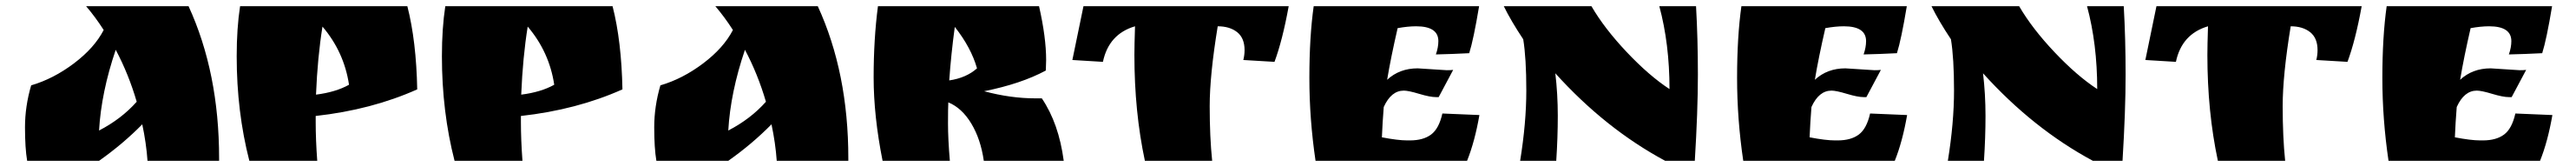

<svg xmlns="http://www.w3.org/2000/svg" viewBox="-20 -520 8347 540"><path d="M690 -8V0H458Q454 -57 441 -118Q379 -55 301 0H68Q61 -41 61 -108.5Q61 -176 81 -244Q153 -265 219.5 -315Q286 -365 316 -423Q289 -465 259 -500H591Q690 -285 690 -8ZM423 -191Q397 -280 355 -359Q308 -221 301 -98Q373 -135 423 -191Z M1003 -125Q1003 -68 1008 0H788Q747 -159 747 -338Q747 -429 758 -500H1300Q1329 -387 1332 -231Q1184 -165 1003 -145ZM1004 -214Q1068 -222 1111 -246Q1095 -352 1025 -434Q1009 -335 1004 -214Z M1668 -125Q1668 -68 1673 0H1453Q1412 -159 1412 -338Q1412 -429 1423 -500H1965Q1994 -387 1997 -231Q1849 -165 1668 -145ZM1669 -214Q1733 -222 1776 -246Q1760 -352 1690 -434Q1674 -335 1669 -214Z M2729 -8V0H2497Q2493 -57 2480 -118Q2418 -55 2340 0H2107Q2100 -41 2100 -108.5Q2100 -176 2120 -244Q2192 -265 2258.5 -315Q2325 -365 2355 -423Q2328 -465 2298 -500H2630Q2729 -285 2729 -8ZM2462 -191Q2436 -280 2394 -359Q2347 -221 2340 -98Q2412 -135 2462 -191Z M3370 -326 3369 -292Q3289 -249 3169 -225Q3255 -202 3335 -202H3356Q3411 -121 3427 0H3168Q3158 -70 3127.5 -120.5Q3097 -171 3053 -189Q3052 -172 3052 -121Q3052 -70 3058 0H2840Q2811 -145 2811 -269.5Q2811 -394 2825 -500H3347Q3370 -399 3370 -326ZM3074 -433Q3062 -345 3056 -260Q3111 -268 3146 -299Q3127 -366 3074 -433Z M3926 -435Q3900 -277 3900 -177Q3900 -77 3908 0H3690Q3656 -159 3656 -342Q3656 -373 3658 -435Q3573 -410 3554 -320L3455 -326L3491 -500H4156Q4136 -390 4110 -320L4009 -326Q4013 -342 4013 -358Q4013 -397 3989 -416Q3965 -435 3926 -435Z M4574 -299 4668 -293Q4682 -293 4689 -294L4642 -206H4633Q4614 -206 4579 -216.5Q4544 -227 4529 -227Q4488 -227 4464 -174Q4460 -125 4458 -76Q4510 -66 4540 -66H4549Q4592 -66 4617.5 -85Q4643 -104 4654 -153L4774 -148Q4759 -62 4734 0H4243Q4223 -135 4223 -268Q4223 -401 4237 -500H4773Q4755 -392 4741 -348Q4682 -345 4633 -344Q4641 -367 4641 -387Q4641 -435 4569 -435Q4542 -435 4509 -429Q4487 -334 4475 -262Q4515 -299 4574 -299Z M5476 -500Q5482 -395 5482 -278.5Q5482 -162 5472 0H5376Q5182 -104 5020 -283Q5028 -216 5028 -145.5Q5028 -75 5023 0H4906Q4926 -123 4926 -227.5Q4926 -332 4916 -393Q4876 -453 4853 -500H5137Q5179 -428 5251.5 -351.5Q5324 -275 5390 -232Q5390 -378 5357 -500Z M5960 -299 6054 -293Q6068 -293 6075 -294L6028 -206H6019Q6000 -206 5965 -216.5Q5930 -227 5915 -227Q5874 -227 5850 -174Q5846 -125 5844 -76Q5896 -66 5926 -66H5935Q5978 -66 6003.5 -85Q6029 -104 6040 -153L6160 -148Q6145 -62 6120 0H5629Q5609 -135 5609 -268Q5609 -401 5623 -500H6159Q6141 -392 6127 -348Q6068 -345 6019 -344Q6027 -367 6027 -387Q6027 -435 5955 -435Q5928 -435 5895 -429Q5873 -334 5861 -262Q5901 -299 5960 -299Z M6862 -500Q6868 -395 6868 -278.5Q6868 -162 6858 0H6762Q6568 -104 6406 -283Q6414 -216 6414 -145.5Q6414 -75 6409 0H6292Q6312 -123 6312 -227.5Q6312 -332 6302 -393Q6262 -453 6239 -500H6523Q6565 -428 6637.5 -351.5Q6710 -275 6776 -232Q6776 -378 6743 -500Z M7403 -435Q7377 -277 7377 -177Q7377 -77 7385 0H7167Q7133 -159 7133 -342Q7133 -373 7135 -435Q7050 -410 7031 -320L6932 -326L6968 -500H7633Q7613 -390 7587 -320L7486 -326Q7490 -342 7490 -358Q7490 -397 7466 -416Q7442 -435 7403 -435Z M8051 -299 8145 -293Q8159 -293 8166 -294L8119 -206H8110Q8091 -206 8056 -216.5Q8021 -227 8006 -227Q7965 -227 7941 -174Q7937 -125 7935 -76Q7987 -66 8017 -66H8026Q8069 -66 8094.5 -85Q8120 -104 8131 -153L8251 -148Q8236 -62 8211 0H7720Q7700 -135 7700 -268Q7700 -401 7714 -500H8250Q8232 -392 8218 -348Q8159 -345 8110 -344Q8118 -367 8118 -387Q8118 -435 8046 -435Q8019 -435 7986 -429Q7964 -334 7952 -262Q7992 -299 8051 -299Z"/></svg>

Font: Ruslan Display
Style: Regular
Weight: 400
Designer: Denis Masharov, Vladimir Rabdu
Foundry: Denis Masharov, Vladimir Rabdu
Version: Version 1.000; ttfautohint (v1.4.1)